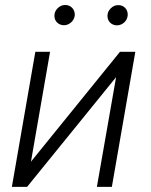

<svg xmlns="http://www.w3.org/2000/svg" viewBox="-20 -731 590 751"><path d="M192.9 -671.4C192.9 -670.4 192.9 -669.4 192.9 -668.5C192.9 -648.4 208.5 -632.3 230.5 -632.3C252.4 -632.3 271 -651.4 272.5 -671.4C272.5 -672.4 272.5 -673.3 272.5 -674.3C272.5 -694.3 257.3 -711.4 235.8 -711.4C235.4 -711.4 234.9 -711.4 234.4 -711.4C224.1 -711.4 214.8 -707.5 206.5 -699.7C198.2 -691.9 193.4 -682.6 192.9 -671.4ZM400.4 -670.9C400.4 -669.9 400.4 -668.9 400.4 -668C400.4 -647.9 416 -631.8 438 -631.8C459.5 -632.3 478 -649.4 479.5 -670.9C479.5 -672.4 479.5 -673.3 479.5 -674.8C479.5 -694.3 464.8 -710.9 443.4 -710.9C442.9 -710.9 442.4 -710.9 441.9 -710.9C431.6 -710.9 422.4 -707 414.1 -699.2C405.8 -691.4 400.9 -682.1 400.4 -670.9ZM101.1 -98.6 175.8 -528.3H118.2L26.4 0H85.9L434.1 -429.2L358.9 0H417.5L509.3 -528.3H449.2Z"/></svg>

Font: Roboto Light
Style: Italic
Weight: 300
Italic angle: -12°
Designer: Google
Version: Version 2.137; 2017